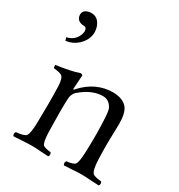

<svg xmlns="http://www.w3.org/2000/svg" viewBox="-168 -809 861 926"><g transform="rotate(30 262.5 -346.5)"><path d="M71.8 -698.2Q110.8 -698.2 126.5 -655.3Q131.8 -640.1 131.8 -625Q131.8 -583 95.7 -548.8Q67.4 -523.4 29.8 -519L24.9 -536.1Q67.9 -545.4 83.5 -585Q87.4 -596.2 87.9 -605Q86.9 -624.5 74.2 -626Q28.8 -627 27.8 -664.1Q27.8 -688.5 55.7 -695.8Q63.5 -698.2 71.8 -698.2ZM188 -340.8Q258.3 -418.5 355 -418.9Q410.6 -418 436 -386.2Q455.1 -358.9 455.1 -301.3Q455.1 -287.1 454.1 -257.8Q451.2 -180.2 454.1 -104Q456.5 -41.5 471.7 -29.3Q482.9 -21 518.1 -18.1Q526.4 -6.8 518.1 4.9Q499 4.4 471.7 2.4Q440.4 0 419.9 0Q399.4 0 369.1 2.4Q341.8 4.4 324.2 4.9Q315.9 -6.3 324.2 -18.1Q362.8 -22 371.1 -33.7Q380.9 -48.3 382.8 -104Q386.2 -188 382.8 -271Q380.4 -327.6 375 -340.8Q374 -343.3 373 -345.2Q355.5 -378.4 321.8 -378.9Q266.6 -378.9 212.4 -336.9Q203.1 -329.6 195.8 -323.2Q181.2 -305.7 180.2 -283.2Q177.2 -222.7 180.2 -104Q181.6 -41.5 194.3 -29.3Q204.6 -21 236.8 -18.1Q245.1 -6.3 236.8 4.9Q218.3 4.4 192.9 2.4Q165 0 146 0Q123 0 87.9 2.4Q59.6 4.4 43 4.9Q34.7 -6.8 43 -18.1Q87.4 -22 97.2 -33.7Q108.4 -48.8 109.9 -104Q112.8 -224.6 109.9 -312Q108.4 -357.4 92.3 -367.2Q80.6 -373.5 47.9 -377Q44.4 -388.7 45.9 -394Q130.4 -405.8 171.9 -420.9Q183.1 -419.9 184.1 -414.1Q184.1 -413.1 179.2 -340.8Q179.2 -328.6 187.5 -340.3Z"/></g></svg>

Font: Linux Libertine Display O
Style: Regular
Weight: 400
Designer: Philipp H. Poll
Foundry: Philipp H. Poll
Version: Version 5.0.9